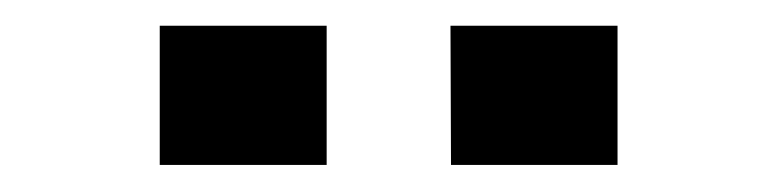

<svg xmlns="http://www.w3.org/2000/svg" viewBox="-20 -747 593 147"><path d="M102.3 -727.3V-620.7H230.1V-727.3ZM324.9 -727.3 325.3 -620.7H452.8V-727.3Z"/></svg>

Font: RA Gorm Semi Bold
Style: Regular
Weight: 600
Designer: Rasmus Andersson
Foundry: rsms
Version: Version 3.000;hotconv 1.0.109;makeotfexe 2.5.65596